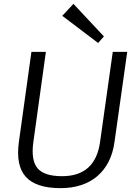

<svg xmlns="http://www.w3.org/2000/svg" viewBox="-20 -969 703 996"><path d="M294 7Q167 7 114 -51.5Q61 -110 78 -233L143 -700H218L153 -232Q140 -138 174.5 -96.5Q209 -55 302 -55Q474 -55 499 -232L565 -700H640L574 -233Q566 -174 543 -129.5Q520 -85 484 -54.5Q448 -24 400 -8.5Q352 7 294 7ZM519 -780 489 -746 303 -887 361 -949Z"/></svg>

Font: Pathway Extreme 8pt Thin 12pt Light
Style: Italic
Weight: 300
Italic angle: -8°
Version: Version 1.001;gftools[0.9.26]